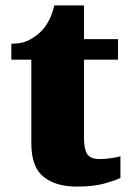

<svg xmlns="http://www.w3.org/2000/svg" viewBox="-20 -681 484 711"><path d="M264 10Q187 10 141.5 -26Q96 -62 96 -150V-460H22V-519Q65 -519 93 -535.5Q121 -552 135 -568Q149 -582 161.5 -606Q174 -630 181 -661H291V-536H417V-460H291V-170Q291 -130 302.5 -111Q314 -92 350 -92Q370 -92 390 -95Q410 -98 426 -102V-22Q408 -13 367 -1.5Q326 10 264 10Z"/></svg>

Font: Noto Serif Sinhala Black
Style: Regular
Weight: 900
Designer: Jelle Bosma - Monotype Design Team
Foundry: Monotype Imaging Inc.
Version: Version 2.007; ttfautohint (v1.8.4.7-5d5b)